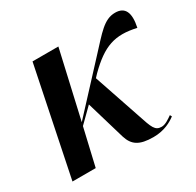

<svg xmlns="http://www.w3.org/2000/svg" viewBox="-124 -680 848 830"><g transform="rotate(-30 299.5 -265.5)"><path d="M19 0H135L178 -185L247 -253L304 -60C319 -12 348 9 419 9C474 9 511 -13 532 -29L527 -38C510 -26 490 -12 472 -12C439 -12 432 -33 409 -103L330 -336L345 -352C432 -438 492 -458 594 -435C609 -505 592 -540 543 -540C487 -540 453 -494 383 -419L182 -202L258 -536H129Z"/></g></svg>

Font: Noto Serif Display SemiCondensed SemiBold
Style: Italic
Weight: 600
Width: 4
Italic angle: -12°
Designer: Monotype Design Team
Foundry: Monotype Imaging Inc.
Version: Version 2.009